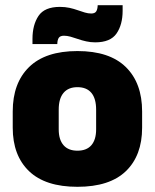

<svg xmlns="http://www.w3.org/2000/svg" viewBox="-20 -704 596 739"><path d="M278 15Q154.5 15 91.8 -45.2Q29 -105.5 29 -212.5V-275Q29 -384.5 92 -446Q155 -507.5 278 -507.5Q401.5 -507.5 464.2 -446Q527 -384.5 527 -275V-212.5Q527 -105.5 464.5 -45.2Q402 15 278 15ZM278 -124Q313.5 -124 331.8 -145.2Q350 -166.5 350 -206V-282Q350 -324.5 331.8 -346.5Q313.5 -368.5 278 -368.5Q243 -368.5 224.5 -346.5Q206 -324.5 206 -282V-206Q206 -166.5 224.5 -145.2Q243 -124 278 -124ZM346.5 -541Q328.5 -541 311.8 -544.8Q295 -548.5 280 -553.8Q265 -559 251.5 -562.8Q238 -566.5 226.5 -566.5Q212 -566.5 206.5 -558.8Q201 -551 200.5 -535V-534.5H105V-554.5Q105 -608 128.2 -642.8Q151.5 -677.5 210.5 -677.5Q230.5 -677.5 247.5 -673.8Q264.5 -670 279 -664.8Q293.5 -659.5 306.5 -655.8Q319.5 -652 331 -652Q345 -652 350.2 -660Q355.5 -668 356 -683.5V-684H452V-662.5Q452 -609 428.5 -575Q405 -541 346.5 -541Z"/></svg>

Font: Anek Odia ExtraBold
Style: Regular
Weight: 800
Designer: Yesha Goshar & Mahesh Sahu (Odia), Yesha Goshar (Latin)
Foundry: Ek Type
Version: Version 1.003